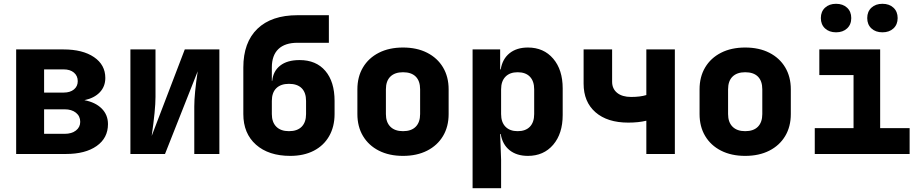

<svg xmlns="http://www.w3.org/2000/svg" viewBox="-20 -810 4840 1010"><path d="M548 -157Q548 -84 488.5 -42Q429 0 327 0H65V-550H314Q415 -550 474.5 -509.5Q534 -469 534 -400Q534 -355 505 -324.5Q476 -294 424 -283Q482 -272 515 -239Q548 -206 548 -157ZM212 -445V-323H315Q349 -323 369 -339.5Q389 -356 389 -383Q389 -411 369 -428Q349 -445 315 -445ZM320 -106Q357 -106 379.5 -123.5Q402 -141 402 -169Q402 -199 379.5 -217Q357 -235 320 -235H212V-106Z M666 0V-550H798V-300Q798 -233 778 -95L952 -550H1134V0H1002V-250Q1002 -316 1020 -435L848 0Z M1740 -279V-210Q1740 -144 1711.5 -94Q1683 -44 1630.5 -17Q1578 10 1507 10Q1393 10 1326.5 -49Q1260 -108 1260 -210V-455Q1260 -587 1334 -658.5Q1408 -730 1545 -730H1710V-585H1545Q1479 -585 1444.5 -552Q1410 -519 1410 -455V-385H1412Q1417 -436 1454 -465Q1491 -494 1556 -494Q1643 -494 1691.5 -437Q1740 -380 1740 -279ZM1590 -279Q1590 -323 1567 -346Q1544 -369 1500 -369Q1457 -369 1433.5 -346Q1410 -323 1410 -279V-210Q1410 -167 1433.5 -143.5Q1457 -120 1500 -120Q1544 -120 1567 -143.5Q1590 -167 1590 -210Z M1860 -210V-340Q1860 -406 1889.5 -455.5Q1919 -505 1973 -532.5Q2027 -560 2100 -560Q2173 -560 2227 -532.5Q2281 -505 2310.5 -455.5Q2340 -406 2340 -340V-210Q2340 -144 2310.5 -94.5Q2281 -45 2227 -17.5Q2173 10 2100 10Q2027 10 1973 -17.5Q1919 -45 1889.5 -94.5Q1860 -144 1860 -210ZM2190 -210V-340Q2190 -384 2167 -407Q2144 -430 2100 -430Q2057 -430 2033.5 -407Q2010 -384 2010 -340V-210Q2010 -167 2033.5 -143.5Q2057 -120 2100 -120Q2144 -120 2167 -143.5Q2190 -167 2190 -210Z M2940 -345V-205Q2940 -107 2890 -48.5Q2840 10 2757 10Q2698 10 2660.5 -20Q2623 -50 2614 -105H2611L2616 30V180H2466V-550H2611V-445H2614Q2623 -500 2660.5 -530Q2698 -560 2757 -560Q2840 -560 2890 -501.5Q2940 -443 2940 -345ZM2790 -340Q2790 -383 2767.5 -406.5Q2745 -430 2703 -430Q2662 -430 2639 -406.5Q2616 -383 2616 -340V-210Q2616 -167 2639 -143.5Q2662 -120 2703 -120Q2745 -120 2767.5 -143.5Q2790 -167 2790 -210Z M3380 -175Q3339 -165 3285 -165Q3175 -165 3112.5 -219.5Q3050 -274 3050 -370V-550H3200V-380Q3200 -343 3226.5 -321.5Q3253 -300 3300 -300Q3348 -300 3380 -310V-550H3530V0H3380Z M3660 -210V-340Q3660 -406 3689.5 -455.5Q3719 -505 3773 -532.5Q3827 -560 3900 -560Q3973 -560 4027 -532.5Q4081 -505 4110.5 -455.5Q4140 -406 4140 -340V-210Q4140 -144 4110.5 -94.5Q4081 -45 4027 -17.5Q3973 10 3900 10Q3827 10 3773 -17.5Q3719 -45 3689.5 -94.5Q3660 -144 3660 -210ZM3990 -210V-340Q3990 -384 3967 -407Q3944 -430 3900 -430Q3857 -430 3833.5 -407Q3810 -384 3810 -340V-210Q3810 -167 3833.5 -143.5Q3857 -120 3900 -120Q3944 -120 3967 -143.5Q3990 -167 3990 -210Z M4298 -715Q4298 -749 4320 -769.5Q4342 -790 4378 -790Q4414 -790 4436 -769.5Q4458 -749 4458 -715Q4458 -681 4436 -660.5Q4414 -640 4378 -640Q4342 -640 4320 -660.5Q4298 -681 4298 -715ZM4542 -715Q4542 -749 4564 -769.5Q4586 -790 4622 -790Q4658 -790 4680 -769.5Q4702 -749 4702 -715Q4702 -681 4680 -660.5Q4658 -640 4622 -640Q4586 -640 4564 -660.5Q4542 -681 4542 -715ZM4765 0H4266V-136H4470V-415H4290V-550H4610V-136H4765Z"/></svg>

Font: JetBrains Mono Extra Bold
Style: Regular
Weight: 800
Monospace: yes
Designer: Philipp Nurullin, Konstantin Bulenkov
Foundry: JetBrains
Version: 2.002